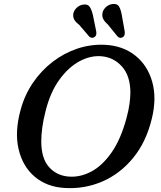

<svg xmlns="http://www.w3.org/2000/svg" viewBox="-20 -942 817 977"><path d="M515 -714Q606.5 -709 669 -658.8Q731.5 -608.5 754.8 -525Q778 -441.5 752.5 -338Q723.5 -218.5 657 -137.8Q590.5 -57 500.2 -18.2Q410 20.5 309 14.5Q217.5 9 156.2 -43.2Q95 -95.5 74.5 -183.5Q54 -271.5 85 -383.5Q105.5 -459 147.8 -521Q190 -583 248 -627.5Q306 -672 374.2 -694.8Q442.5 -717.5 515 -714ZM330 -43.5Q386.5 -39 443 -68.2Q499.5 -97.5 547 -165Q594.5 -232.5 624 -342Q634.5 -381 639 -413.8Q643.5 -446.5 643.5 -473.5Q642.5 -556.5 601 -603Q559.5 -649.5 499 -655.5Q442 -661 385 -630.5Q328 -600 282 -536.2Q236 -472.5 212.5 -379Q200.5 -332.5 195.2 -293.8Q190 -255 190 -223Q190 -136.5 229.2 -92.2Q268.5 -48 330 -43.5ZM600 -864 614.5 -782.5Q615.5 -774 614.2 -766.5Q613 -759 606 -753.5Q591 -744 578.5 -756L528.5 -817.5Q513 -831 506 -844Q499 -857 501 -873Q503.5 -891 518 -905Q532.5 -919 552.5 -921.5Q577 -924.5 586.2 -908Q595.5 -891.5 600 -864ZM453 -864 469.5 -783Q471 -775 470 -767.5Q469 -760 462.5 -754.5Q448.5 -744 434.5 -755.5L383 -815.5Q367 -827.5 359.2 -839.8Q351.5 -852 352.5 -868.5Q354.5 -886.5 368.5 -900.8Q382.5 -915 402 -918.5Q426.5 -922.5 436.8 -906.8Q447 -891 453 -864Z"/></svg>

Font: Fraunces 9pt S100
Style: Italic
Weight: 400
Italic angle: -16°
Version: Version 1.000; ttfautohint (v1.8.3)